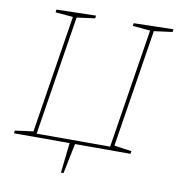

<svg xmlns="http://www.w3.org/2000/svg" viewBox="-92 -775 945 1021"><g transform="rotate(10 381.0 -264.5)"><path d="M305 163 324 -7 333 0H23L25 -15L131 -29L122 -21L225 -671L231 -663L129 -672L131 -687L344 -692L342 -677L237 -663L245 -671L141 -14L134 -19H547L538 -14L642 -671L647 -663L546 -672L548 -687L762 -692L760 -677L653 -663L662 -671L557 -8L554 -29L654 -15L652 0H345L354 -8L319 163Z"/></g></svg>

Font: Bitter Thin
Style: Italic
Weight: 100
Italic angle: -9°
Designer: Sol Matas, and Bitter project Authors
Foundry: Sol Matas
Version: Version 2.002